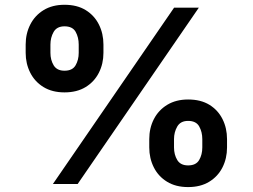

<svg xmlns="http://www.w3.org/2000/svg" viewBox="-20 -759 1042 792"><path d="M246.1 -377.9Q195.3 -377.9 159.4 -399.9Q123.5 -421.9 104.7 -459.2Q85.9 -496.6 85.9 -541V-575.2Q85.9 -620.6 105 -658Q124 -695.3 159.9 -717.3Q195.8 -739.3 246.1 -739.3Q297.9 -739.3 333.5 -717.3Q369.1 -695.3 387.9 -658Q406.7 -620.6 406.7 -575.2V-541Q406.7 -496.1 387.9 -459Q369.1 -421.9 333.3 -399.9Q297.4 -377.9 246.1 -377.9ZM246.1 -467.3Q278.8 -467.3 291.7 -489.5Q304.7 -511.7 304.7 -541V-575.2Q304.7 -605 292 -627.7Q279.3 -650.4 246.1 -650.4Q214.4 -650.4 201.2 -627.2Q188 -604 188 -575.2V-541Q188 -511.7 201.4 -489.5Q214.8 -467.3 246.1 -467.3ZM755.9 12.7Q705.1 12.7 669.2 -9.3Q633.3 -31.2 614.5 -68.6Q595.7 -106 595.7 -150.9V-185.1Q595.7 -230.5 614.7 -267.6Q633.8 -304.7 669.9 -326.7Q706.1 -348.6 755.9 -348.6Q808.1 -348.6 843.8 -326.7Q879.4 -304.7 897.9 -267.6Q916.5 -230.5 916.5 -185.1V-150.9Q916.5 -105.5 897.7 -68.4Q878.9 -31.2 843 -9.3Q807.1 12.7 755.9 12.7ZM755.9 -76.7Q788.6 -76.7 801.5 -98.9Q814.5 -121.1 814.5 -150.9V-185.1Q814.5 -214.4 801.8 -237.3Q789.1 -260.3 755.9 -260.3Q724.6 -260.3 711.2 -237.1Q697.8 -213.9 697.8 -185.1V-150.9Q697.8 -121.1 711.2 -98.9Q724.6 -76.7 755.9 -76.7ZM198.2 0 698.2 -727.5H800.3L300.3 0Z"/></svg>

Font: Inter 17pt
Style: Bold
Weight: 700
Version: Version 4.001;git-66647c0bb